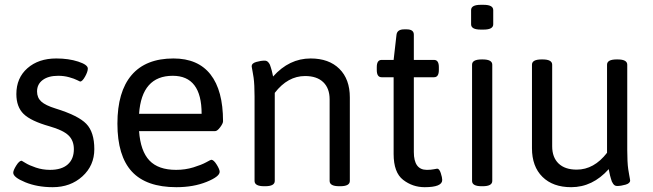

<svg xmlns="http://www.w3.org/2000/svg" viewBox="-20 -772 2713 798"><path d="M372 -152Q372 -84 322.5 -39Q273 6 199 6Q135 6 85 -14.5Q35 -35 35 -54Q35 -64 47.5 -84Q60 -104 70 -104Q71 -104 86 -94.5Q101 -85 129 -75.5Q157 -66 188 -66Q236 -66 261.5 -88.5Q287 -111 287 -152Q287 -188 264.5 -209.5Q242 -231 186 -247Q108 -269 78 -298.5Q48 -328 48 -381Q48 -448 94 -488.5Q140 -529 214 -529Q265 -529 305 -516Q345 -503 345 -487Q345 -474 333.5 -453.5Q322 -433 313 -433Q312 -433 300.5 -439Q289 -445 267.5 -451Q246 -457 222 -457Q181 -457 157.5 -439.5Q134 -422 134 -392Q134 -366 151.5 -350Q169 -334 211 -321Q305 -292 338.5 -257.5Q372 -223 372 -152Z M558 -299H818Q818 -457 698 -457Q569 -457 558 -299ZM907 -268Q907 -259 895 -243Q883 -227 874 -227H558Q564 -144 601 -105Q638 -66 712 -66Q750 -66 784 -76.5Q818 -87 837 -97.5Q856 -108 858 -108Q868 -108 880.5 -88Q893 -68 893 -58Q893 -38 838.5 -16Q784 6 713 6Q588 6 528 -59Q468 -124 468 -258Q468 -391 527 -460Q586 -529 701 -529Q803 -529 855 -462.5Q907 -396 907 -268Z M1434 -367V-20Q1434 2 1394 2H1390Q1350 2 1350 -20V-359Q1350 -405 1323.5 -430.5Q1297 -456 1248 -456Q1176 -456 1122 -386V-20Q1122 2 1082 2H1078Q1038 2 1038 -20V-371Q1038 -394 1037 -415Q1036 -436 1034 -449.5Q1032 -463 1030 -473.5Q1028 -484 1027 -490Q1026 -496 1026 -497Q1026 -509 1045 -514.5Q1064 -520 1080 -520Q1085 -520 1089 -518Q1093 -516 1096.5 -511.5Q1100 -507 1102 -502.5Q1104 -498 1106 -490.5Q1108 -483 1109.5 -478.5Q1111 -474 1112.5 -465.5Q1114 -457 1115 -454Q1182 -529 1271 -529Q1347 -529 1390.5 -486Q1434 -443 1434 -367Z M1818 -24Q1818 6 1745 6Q1695 6 1655.5 -24.5Q1616 -55 1616 -132V-451H1566Q1546 -451 1546 -481V-493Q1546 -523 1566 -523H1616L1628 -628Q1631 -650 1660 -650H1670Q1700 -650 1700 -628V-523H1784Q1804 -523 1804 -493V-481Q1804 -451 1784 -451H1700V-140Q1700 -66 1754 -66Q1771 -66 1783 -68.5Q1795 -71 1797 -71Q1806 -71 1812 -52.5Q1818 -34 1818 -24Z M2026 -503V-20Q2026 2 1986 2H1982Q1942 2 1942 -20V-503Q1942 -525 1982 -525H1986Q2026 -525 2026 -503ZM2030 -730V-671Q2030 -649 1990 -649H1978Q1938 -649 1938 -671V-730Q1938 -752 1978 -752H1990Q2030 -752 2030 -730Z M2599 -22Q2599 -10 2580 -4.5Q2561 1 2545 1Q2540 1 2536 -1Q2532 -3 2528.5 -8Q2525 -13 2523 -17.5Q2521 -22 2519 -30Q2517 -38 2515.5 -42.5Q2514 -47 2512.5 -56.5Q2511 -66 2510 -69Q2443 6 2354 6Q2278 6 2234.5 -37Q2191 -80 2191 -156V-503Q2191 -525 2231 -525H2235Q2275 -525 2275 -503V-164Q2275 -118 2301.5 -92.5Q2328 -67 2377 -67Q2449 -67 2503 -137V-503Q2503 -525 2543 -525H2547Q2587 -525 2587 -503V-148Q2587 -125 2588 -104Q2589 -83 2591 -69.5Q2593 -56 2595 -45.5Q2597 -35 2598 -29Q2599 -23 2599 -22Z"/></svg>

Font: mmAsap
Style: Regular
Weight: 400
Designer: Pablo Cosgaya
Foundry: Omnibus-Type
Version: Version 1.001